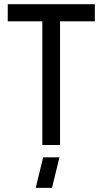

<svg xmlns="http://www.w3.org/2000/svg" viewBox="-20 -704 497 932"><path d="M153.3 208 189.5 59.6H268.6L232.4 208ZM17.6 -600.6V-683.6H440.4V-600.6H271.5V0H185.5V-600.6Z"/></svg>

Font: Post No Bills Colombo SemiBold
Style: Regular
Weight: 600
Designer: Kosala Senevirathne, Siva Puranthara, Lasantha Premarathna, Tharique Azeez
Foundry: Mooniak
Version: Version 1.220 ; ttfautohint (v1.6)